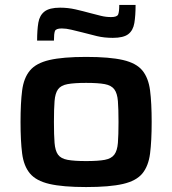

<svg xmlns="http://www.w3.org/2000/svg" viewBox="-20 -748 697 776"><path d="M328 8Q234 8 180 -4.5Q126 -17 101 -47Q76 -77 69.5 -127.5Q63 -178 63 -255Q63 -332 69.5 -382.5Q76 -433 101 -463Q126 -493 180 -505.5Q234 -518 328 -518Q423 -518 477 -505.5Q531 -493 555.5 -463Q580 -433 586.5 -382.5Q593 -332 593 -255Q593 -178 586.5 -127.5Q580 -77 555.5 -47Q531 -17 477 -4.5Q423 8 328 8ZM328 -97Q377 -97 403.5 -102Q430 -107 442 -123Q454 -139 456.5 -170.5Q459 -202 459 -255Q459 -308 456.5 -339.5Q454 -371 442 -387Q430 -403 403.5 -408Q377 -413 328 -413Q280 -413 253 -408Q226 -403 214.5 -387Q203 -371 200.5 -339.5Q198 -308 198 -255Q198 -202 200.5 -170.5Q203 -139 214.5 -123Q226 -107 253 -102Q280 -97 328 -97ZM130 -584Q130 -627 135 -656.5Q140 -686 160 -701.5Q180 -717 223 -717Q255 -717 285.5 -710Q316 -703 345 -695Q368 -689 388 -684Q408 -679 429 -679Q453 -679 457.5 -689.5Q462 -700 462 -728H528Q528 -685 523 -655Q518 -625 498.5 -610Q479 -595 436 -595Q401 -595 372 -602Q343 -609 313 -617Q289 -623 268 -628Q247 -633 230 -633Q206 -633 202 -622.5Q198 -612 198 -584Z"/></svg>

Font: Saira Expanded SemiBold
Style: Regular
Weight: 600
Width: 7
Designer: Hector Gatti with collaboration of the Omnibus-Type team
Foundry: Omnibus-Type
Version: Version 1.100; ttfautohint (v1.8.3)